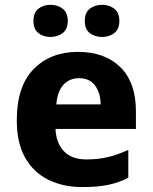

<svg xmlns="http://www.w3.org/2000/svg" viewBox="-20 -757 626 787"><path d="M117.2 -670.9Q117.2 -705.6 137.5 -721.4Q157.7 -737.3 187 -737.3Q215.8 -737.3 236.8 -721.4Q257.8 -705.6 257.8 -670.9Q257.8 -637.2 236.8 -621.3Q215.8 -605.5 187 -605.5Q157.7 -605.5 137.5 -621.3Q117.2 -637.2 117.2 -670.9ZM327.6 -670.9Q327.6 -705.6 348.1 -721.4Q368.7 -737.3 398.9 -737.3Q427.2 -737.3 448.2 -721.4Q469.2 -705.6 469.2 -670.9Q469.2 -637.2 448.2 -621.3Q427.2 -605.5 398.9 -605.5Q368.7 -605.5 348.1 -621.3Q327.6 -637.2 327.6 -670.9ZM299.3 -544.4Q409.7 -544.4 473.4 -481.7Q537.1 -418.9 537.1 -300.8V-228.5H207.5Q210 -170.9 241.9 -137.2Q273.9 -103.5 334.5 -103.5Q383.3 -103.5 423.3 -113.3Q463.4 -123 505.9 -142.6V-28.3Q468.3 -8.8 424.8 0.5Q381.3 9.8 316.9 9.8Q239.7 9.8 179 -19.8Q118.2 -49.3 83.5 -109.9Q48.8 -170.4 48.8 -263.7Q48.8 -403.8 118.2 -474.1Q187.5 -544.4 299.3 -544.4ZM304.2 -436.5Q265.1 -436.5 240.2 -409.7Q215.3 -382.8 210.9 -329.1H392.6Q392.1 -375.5 369.9 -406Q347.7 -436.5 304.2 -436.5Z"/></svg>

Font: Lunasima
Style: Bold
Weight: 700
Designer: The DocRepair Project, Monotype Design Team
Foundry: Google
Version: Version 2.009